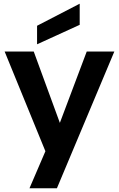

<svg xmlns="http://www.w3.org/2000/svg" viewBox="-20 -830 642 1036"><path d="M448 -552 303 -167 162 -552H5L225 -14L139 186H287L597 -552ZM180 -591 410 -696V-810L180 -691Z"/></svg>

Font: Malmofest SemiBold
Style: Regular
Weight: 600
Designer: Jonny Pinhorn (Poppins), Kolossal
Version: Version 1.004;Glyphs 3.1.2 (3151)